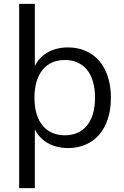

<svg xmlns="http://www.w3.org/2000/svg" viewBox="-20 -756 640 992"><path d="M79 216H160V-88C189 -27 253 9 331 9C466 9 553 -89 553 -251C553 -413 465 -511 331 -511C253 -511 190 -476 160 -415V-736H79ZM315 -57C220 -57 158 -124 158 -251C158 -379 220 -446 315 -446C410 -446 471 -379 471 -251C471 -124 410 -57 315 -57Z"/></svg>

Font: Poppy and Pepper
Style: Regular
Weight: 400
Designer: Thy Ha
Foundry: Thy Ha
Version: Version 0.001;Glyphs 3.2 (3227)